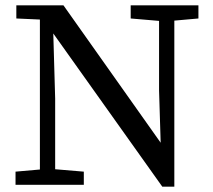

<svg xmlns="http://www.w3.org/2000/svg" viewBox="-20 -690 797 717"><path d="M468 -621V-670H721V-621L631 -613V7H586L179 -565L186 -322V-58L293 -49V0H38V-49L129 -57V-617L41 -621V-670H217L580 -157L574 -352V-612Z"/></svg>

Font: Source Serif 4 SmText
Style: Regular
Weight: 400
Designer: Frank Grießhammer
Foundry: Adobe
Version: Version 4.005;hotconv 1.1.0;makeotfexe 2.6.0